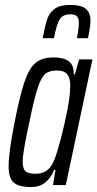

<svg xmlns="http://www.w3.org/2000/svg" viewBox="-20 -751 395 779"><path d="M15 -76Q15 -134 39 -254Q61 -365 79.5 -419.5Q98 -474 124.5 -496Q151 -518 197 -518Q238 -518 259 -502.5Q280 -487 279 -450H284L301 -510H355L247 0H195L205 -62H200Q171 8 107 8Q57 8 36 -10Q15 -28 15 -76ZM204 -112Q222 -162 243.5 -257.5Q265 -353 265 -401Q265 -435 252.5 -450Q240 -465 211 -465Q180 -465 163.5 -451Q147 -437 133 -394.5Q119 -352 99 -255Q87 -200 79.5 -158Q72 -116 72 -96Q72 -65 84 -55.5Q96 -46 125 -46Q154 -46 173 -61.5Q192 -77 204 -112ZM347 -668Q347 -649 342.5 -625Q338 -601 337 -596H292Q300 -636 300 -660Q300 -677 292 -685Q284 -693 265 -693Q234 -693 221.5 -671.5Q209 -650 199 -596H153Q163 -647 171.5 -673Q180 -699 201.5 -715Q223 -731 264 -731Q310 -731 328.5 -715Q347 -699 347 -668Z"/></svg>

Font: Saira Ultra Condensed
Style: Italic
Weight: 400
Width: 1
Italic angle: -12°
Designer: Hector Gatti with collaboration of the Omnibus-Type team
Foundry: Omnibus-Type
Version: Version 1.001; ttfautohint (v1.8)